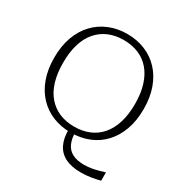

<svg xmlns="http://www.w3.org/2000/svg" viewBox="-210 -888 1200 1257"><g transform="rotate(30 390.5 -259.0)"><path d="M369 3 415 -10Q415 47 431.5 83.5Q448 120 482.5 138Q517 156 571 156Q600 156 625.5 151.5Q651 147 675 140.5Q699 134 721 127V190Q691 198 653.5 204Q616 210 577 210Q507 210 460.5 187Q414 164 391 118Q368 72 369 3ZM390 17Q317 17 255 -8Q193 -33 147.5 -81Q102 -129 77 -198Q52 -267 52 -355Q52 -443 77 -512Q102 -581 147.5 -629Q193 -677 255 -702.5Q317 -728 390 -728Q464 -728 526 -702.5Q588 -677 633 -629Q678 -581 703 -512Q728 -443 728 -355Q728 -267 703 -198Q678 -129 633 -81Q588 -33 526 -8Q464 17 390 17ZM390 -28Q452 -28 502.5 -49Q553 -70 588.5 -111.5Q624 -153 643 -214Q662 -275 662 -355Q662 -435 643 -496Q624 -557 588.5 -598.5Q553 -640 502.5 -661Q452 -682 390 -682Q328 -682 278 -661Q228 -640 192 -598.5Q156 -557 137.5 -496Q119 -435 119 -355Q119 -275 137.5 -214Q156 -153 192 -111.5Q228 -70 278 -49Q328 -28 390 -28Z"/></g></svg>

Font: Roboto Serif ExtraLight
Style: Regular
Weight: 250
Version: Version 1.007